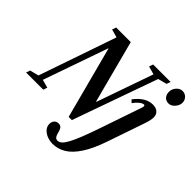

<svg xmlns="http://www.w3.org/2000/svg" viewBox="-290 -1027 1531 1531"><g transform="rotate(45 475.5 -262.0)"><path d="M439.5 10.5 278.5 -600H276.5L85 -53L154.5 -34L143 0H-51L-39 -34L35.5 -53L261 -708L191.5 -727.5L203.5 -761.5H368L507.5 -231H511L678 -708L608.5 -727.5L620.5 -761.5H817.5L805 -727.5L730.5 -708L475.5 10.5ZM926.5 -628Q897.5 -628 880.5 -646.8Q863.5 -665.5 863.5 -696.5Q863.5 -729 885.5 -753.8Q907.5 -778.5 937 -778.5Q963.5 -778.5 982.8 -759Q1002 -739.5 1002 -712Q1002 -691 991 -671.8Q980 -652.5 962.8 -640.2Q945.5 -628 926.5 -628ZM501 253.5Q468 253.5 438 241.8Q408 230 389 208.5Q370 187 370 158Q370 135.5 383 119.5Q396 103.5 420 103.5Q440 103.5 449.8 114.2Q459.5 125 464.2 140.5Q469 156 473.2 171.5Q477.5 187 486 197.5Q494.5 208 511.5 207.5Q528.5 207 545.2 192.8Q562 178.5 581.2 143.8Q600.5 109 625 47.8Q649.5 -13.5 681.5 -107.5L800.5 -455.5Q803 -462.5 803.5 -466.8Q804 -471 804 -474Q804 -484 794 -484Q779.5 -484 757.8 -466.8Q736 -449.5 717 -422L695 -443Q764.5 -534.5 845 -534.5Q882 -534.5 902.2 -516Q922.5 -497.5 922.5 -465Q922.5 -452 918.2 -431.8Q914 -411.5 907 -391L798 -73Q757 47.5 710 119.2Q663 191 610.8 222.2Q558.5 253.5 501 253.5Z"/></g></svg>

Font: Libre Caslon Condensed Bold
Style: Italic
Weight: 700
Italic angle: -22.583°
Designer: Pablo Impallari, Rodrigo Fuenzalida, Katja Schimmel, Ertekin Erdin
Foundry: Pablo Impallari, Rodrigo Fuenzalida
Version: Version 2.000; ttfautohint (v1.8.4.7-5d5b);gftools[0.9.33]